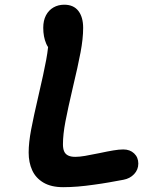

<svg xmlns="http://www.w3.org/2000/svg" viewBox="-20 -770 660 804"><path d="M100 -131.3Q100 -172.6 110.4 -227.5Q120.8 -282.4 141.2 -369.9Q162.8 -462.2 173.4 -519Q184 -575.8 184 -620.2L208.4 -557.2Q186.1 -558 173.6 -586.9Q161.1 -615.8 161.1 -653.8Q161.1 -684 172.5 -705.8Q184 -727.5 204 -738.9Q224 -750.3 249 -750.3Q288 -750.3 308.1 -724.4Q328.2 -698.4 328.2 -653.2Q328.2 -608.5 317.3 -550.7Q306.4 -492.8 285.1 -404Q264.2 -314.8 253.9 -260.8Q243.6 -206.8 243.6 -165.8Q243.6 -147.8 248.5 -136.4Q253.4 -124.9 264.8 -119.1Q276.2 -113.2 295.2 -113.2Q312.8 -113.2 336 -117.2Q359.1 -121.1 395.3 -128.6Q431.4 -136.3 455 -140.2Q478.5 -144.2 496.5 -144.2Q524.2 -144.2 541.7 -127.6Q559.2 -111 559.2 -85Q559.2 -59.5 541.7 -40.9Q524.2 -22.3 497.2 -17.3Q466.4 -11.5 436.1 -6.2Q405.8 -0.9 373.8 3.4Q337.7 8.6 306.1 11.2Q274.5 13.8 244.6 13.8Q194.2 13.8 161.8 -5.4Q129.5 -24.6 114.8 -57.1Q100 -89.6 100 -131.3Z"/></svg>

Font: Monaspace Radon Var
Style: Regular
Weight: 400
Designer: Riley Cran and the Lettermatic Team
Version: Version 1.000 (Monaspace Radon Var)